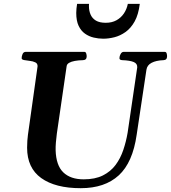

<svg xmlns="http://www.w3.org/2000/svg" viewBox="-20 -962 887 996"><path d="M398.9 14.2Q267.1 14.2 193.8 -38.3Q120.6 -90.8 120.6 -195.8Q120.6 -213.9 121.8 -231.7Q123 -249.5 125 -263.2L174.8 -617.2Q175.8 -632.3 163.3 -638.4Q150.9 -644.5 134.5 -646.2Q118.2 -647.9 105.2 -650.4Q92.3 -652.8 92.3 -660.2Q92.3 -670.9 97.2 -681.9Q102.1 -692.9 113.3 -692.9H417.5Q424.8 -692.9 427.2 -684.8Q429.7 -676.8 429.7 -669.9Q429.7 -650.4 410.6 -649.9Q386.7 -649.4 368.2 -646Q349.6 -642.6 338.4 -636Q327.1 -629.4 325.7 -618.7L274.9 -269Q272 -247.1 270 -223.6Q268.1 -200.2 268.6 -182.6Q271 -104 308.3 -67.9Q345.7 -31.7 414.1 -31.7Q473.6 -31.7 513.9 -52Q554.2 -72.3 579.6 -106.4Q605 -140.6 619.6 -184.1Q634.3 -227.5 642.1 -273.9L691.9 -612.8Q692.9 -632.3 673.3 -640.4Q653.8 -648.4 614.7 -649.9Q599.6 -650.4 599.6 -660.2Q599.6 -670.9 605.7 -681.9Q611.8 -692.9 621.1 -692.9H834.5Q842.3 -692.9 844.5 -684.8Q846.7 -676.8 846.7 -670.4Q846.7 -650.4 828.1 -649.9Q789.6 -648.4 766.4 -636.2Q743.2 -624 739.7 -600.6L689 -263.2Q668.5 -118.7 595.9 -52.2Q523.4 14.2 398.9 14.2ZM515.6 -761.2Q490.7 -761.2 466.1 -767.1Q441.4 -772.9 420.9 -787.4Q400.4 -801.8 387.9 -827.9Q375.5 -854 375.5 -895Q375.5 -905.8 376.7 -917.5Q377.9 -929.2 379.9 -941.9H441.9Q441.4 -939 441.4 -935.8Q441.4 -932.6 441.4 -929.7Q441.4 -905.8 450 -886.2Q458.5 -866.7 477.5 -855.2Q496.6 -843.8 528.8 -843.8Q560.5 -843.8 584.2 -856.9Q607.9 -870.1 622.8 -892.3Q637.7 -914.6 643.1 -941.9H705.1Q698.2 -886.2 678.5 -850.8Q658.7 -815.4 631.1 -795.9Q603.5 -776.4 573.5 -768.8Q543.5 -761.2 515.6 -761.2Z"/></svg>

Font: Gelasio SemiBold
Style: Italic
Weight: 600
Italic angle: -8.5°
Designer: Eben Sorkin
Foundry: Eben Sorkin
Version: Version 1.008